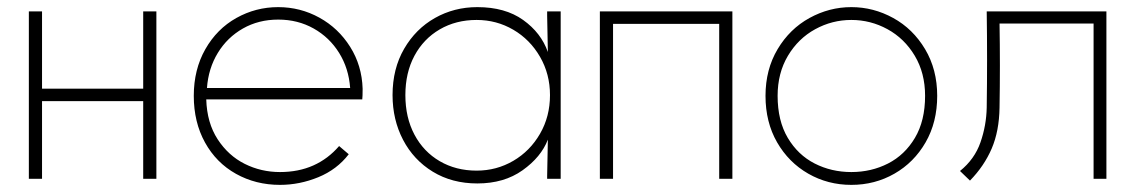

<svg xmlns="http://www.w3.org/2000/svg" viewBox="-20 -502 3180 539"><path d="M419 0H382V-218H98V0H61V-470H98V-253H382V-470H419Z M766 17Q698 17 642.5 -14Q587 -45 555.5 -102Q524 -159 524 -233Q524 -307 556.5 -364Q589 -421 643.5 -451.5Q698 -482 761 -482Q823 -482 876.5 -452.5Q930 -423 963 -370.5Q996 -318 998 -253Q998 -231 997 -223H559Q561 -157 591 -111Q621 -65 667 -42Q713 -19 766 -19Q818 -19 859.5 -37.5Q901 -56 932 -92L959 -69Q926 -26 873.5 -4.5Q821 17 766 17ZM761 -447Q706 -447 662 -422Q618 -397 591.5 -353.5Q565 -310 561 -255H963Q959 -310 932 -353.5Q905 -397 860.5 -422Q816 -447 761 -447Z M1524 -235Q1524 -294 1496 -342.5Q1468 -391 1421 -418.5Q1374 -446 1318 -446Q1260 -446 1214.5 -419.5Q1169 -393 1143.5 -345.5Q1118 -298 1118 -235Q1118 -172 1143.5 -124Q1169 -76 1214.5 -49.5Q1260 -23 1318 -23Q1374 -23 1421 -50.5Q1468 -78 1496 -126.5Q1524 -175 1524 -235ZM1518 -356 1516 -458V-470H1554V0H1516V-8L1518 -110Q1499 -61 1447 -24Q1395 13 1320 13Q1249 13 1195 -20Q1141 -53 1111.5 -109.5Q1082 -166 1082 -235Q1082 -309 1114.5 -365Q1147 -421 1201 -451.5Q1255 -482 1320 -482Q1398 -482 1448.5 -446Q1499 -410 1518 -356Z M1701 0H1664V-470H2036V0H1999V-435H1701Z M2163 -233Q2163 -163 2191.5 -115Q2220 -67 2267 -43Q2314 -19 2370 -19Q2426 -19 2473 -43Q2520 -67 2548.5 -115Q2577 -163 2577 -233Q2577 -297 2548 -345.5Q2519 -394 2471.5 -420Q2424 -446 2370 -446Q2316 -446 2268.5 -420Q2221 -394 2192 -345.5Q2163 -297 2163 -233ZM2129 -233Q2129 -307 2163 -364Q2197 -421 2252.5 -451.5Q2308 -482 2370 -482Q2432 -482 2487.5 -451.5Q2543 -421 2577 -364Q2611 -307 2611 -233Q2611 -159 2578.5 -102.5Q2546 -46 2491 -14.5Q2436 17 2370 17Q2304 17 2249 -14.5Q2194 -46 2161.5 -102.5Q2129 -159 2129 -233Z M2786 -200Q2785 -134 2764 -85Q2743 -36 2703 5L2675 -22Q2716 -55 2732.5 -102.5Q2749 -150 2750 -200Q2752 -335 2750 -470H3086V0H3050V-436H2786Q2788 -318 2786 -200Z"/></svg>

Font: Kreadon
Style: Regular
Weight: 400
Designer: kohakuno
Foundry: StudioGnu
Version: Version 1.000;Glyphs 3.1.2 (3151)